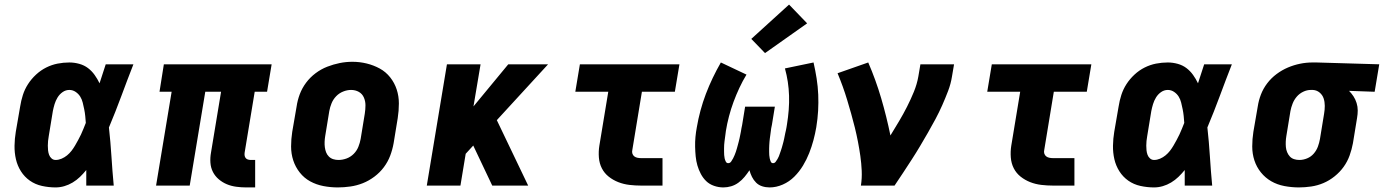

<svg xmlns="http://www.w3.org/2000/svg" viewBox="-20 -811 6047 839"><path d="M223 8Q193 8 163.5 1.5Q134 -5 110.5 -21.5Q87 -38 71.5 -62.5Q56 -87 49.5 -115.5Q43 -144 43.5 -174.5Q44 -205 49 -235L68 -345Q72 -371 80 -396Q88 -421 102.5 -443.5Q117 -466 137.5 -485Q158 -504 182 -516Q206 -528 231.5 -533Q257 -538 283 -538Q305 -538 326.5 -532Q348 -526 364.5 -513.5Q381 -501 393.5 -483.5Q406 -466 415 -447Q422 -468 428.5 -488.5Q435 -509 442 -530H563Q536 -461 510.5 -392Q485 -323 456 -254Q463 -191 467 -127.5Q471 -64 477 0H357Q357 -17 357 -34Q357 -51 357 -68Q344 -52 329.5 -38Q315 -24 297.5 -13.5Q280 -3 261 2.5Q242 8 223 8ZM223 -112Q236 -112 249 -117.5Q262 -123 273 -132Q284 -141 292.5 -152Q301 -163 308 -175Q315 -187 321.5 -199Q328 -211 334 -223.5Q340 -236 345 -249Q350 -262 355 -274Q354 -289 352.5 -304Q351 -319 348 -333.5Q345 -348 341.5 -362.5Q338 -377 330.5 -389Q323 -401 310.5 -409.5Q298 -418 283 -418Q267 -418 253.5 -408.5Q240 -399 231.5 -385Q223 -371 218.5 -356Q214 -341 211 -326L193 -216Q191 -205 190 -195Q189 -185 189 -174.5Q189 -164 190 -154Q191 -144 194.5 -134.5Q198 -125 205.5 -118.5Q213 -112 223 -112Z M1056 8Q1034 8 1012 5Q990 2 971 -6Q952 -14 936 -27.5Q920 -41 910.5 -59.5Q901 -78 899.5 -100Q898 -122 902 -144L946 -410H877L809 0H662L730 -410H677L696 -530H1167L1147 -410H1093L1049 -144Q1048 -137 1049 -131Q1050 -125 1053.5 -120.5Q1057 -116 1063 -114Q1069 -112 1076 -112H1095V8Z M1456 8Q1424 8 1393 2Q1362 -4 1335.5 -18.5Q1309 -33 1290 -57Q1271 -81 1261.5 -110Q1252 -139 1252 -171Q1252 -203 1257 -235L1276 -345Q1280 -373 1290 -399.5Q1300 -426 1317.5 -449.5Q1335 -473 1359 -491Q1383 -509 1410 -519.5Q1437 -530 1464.5 -535.5Q1492 -541 1520 -541Q1552 -541 1582.5 -533.5Q1613 -526 1639.5 -511.5Q1666 -497 1685 -473Q1704 -449 1713.5 -420Q1723 -391 1723 -359Q1723 -327 1718 -295L1700 -185Q1695 -157 1685 -130.5Q1675 -104 1657.5 -80.5Q1640 -57 1616 -39Q1592 -21 1565.5 -10.5Q1539 0 1511 4Q1483 8 1456 8ZM1459 -112Q1477 -112 1494.5 -118.5Q1512 -125 1525.5 -138.5Q1539 -152 1546 -169.5Q1553 -187 1556 -204L1574 -314Q1577 -333 1577 -351Q1577 -369 1570 -385Q1563 -401 1548 -409.5Q1533 -418 1514 -418Q1497 -418 1479.5 -411Q1462 -404 1449 -390.5Q1436 -377 1429 -360Q1422 -343 1419 -326L1401 -216Q1399 -204 1398.5 -191.5Q1398 -179 1399.5 -167.5Q1401 -156 1405 -145.5Q1409 -135 1417 -127Q1425 -119 1436 -115.5Q1447 -112 1459 -112Z M1845 0 1933 -530H2080L2049 -346L2201 -530H2375L2151 -286L2288 0H2131L2057 -156L2048 -175L2015 -139L1992 0Z M2782 0Q2756 0 2730.5 -3Q2705 -6 2682 -15Q2659 -24 2640 -39Q2621 -54 2610 -75.5Q2599 -97 2597 -123Q2595 -149 2599 -174L2638 -410H2494L2514 -530H2949L2929 -410H2785L2743 -155Q2741 -147 2743.5 -139.5Q2746 -132 2752 -127.5Q2758 -123 2766 -121.5Q2774 -120 2782 -120H2875V0Z M3141 8Q3120 8 3100 1Q3080 -6 3066 -19.5Q3052 -33 3042.5 -51Q3033 -69 3027.5 -88Q3022 -107 3020 -127.5Q3018 -148 3017.5 -169.5Q3017 -191 3019 -212.5Q3021 -234 3025 -255Q3031 -291 3041 -328Q3051 -365 3064.5 -400.5Q3078 -436 3094.5 -470.5Q3111 -505 3130 -538L3242 -485Q3225 -457 3211 -427Q3197 -397 3185.5 -366Q3174 -335 3165.5 -302.5Q3157 -270 3152 -239Q3151 -231 3150 -223.5Q3149 -216 3148 -208.5Q3147 -201 3146 -193.5Q3145 -186 3144.5 -178.5Q3144 -171 3144 -163.5Q3144 -156 3144 -148.5Q3144 -141 3144.5 -133.5Q3145 -126 3146.5 -119Q3148 -112 3151.5 -105Q3155 -98 3162 -98Q3170 -98 3175 -105Q3180 -112 3183.5 -119Q3187 -126 3190 -133Q3193 -140 3195.5 -147.5Q3198 -155 3200 -162Q3202 -169 3204 -176.5Q3206 -184 3208 -191.5Q3210 -199 3211.5 -206Q3213 -213 3214.5 -220.5Q3216 -228 3217.5 -235.5Q3219 -243 3220 -250.5Q3221 -258 3223 -265L3236 -345H3366L3353 -265Q3351 -258 3350 -250.5Q3349 -243 3348 -235.5Q3347 -228 3346 -220.5Q3345 -213 3344 -206Q3343 -199 3342.5 -191.5Q3342 -184 3341.5 -176.5Q3341 -169 3341 -161.5Q3341 -154 3341 -147Q3341 -140 3341.5 -133Q3342 -126 3343.5 -119Q3345 -112 3348 -105Q3351 -98 3358 -98Q3365 -98 3369.5 -104Q3374 -110 3377.5 -116Q3381 -122 3383.5 -128Q3386 -134 3388 -140.5Q3390 -147 3392.5 -153.5Q3395 -160 3396.5 -166Q3398 -172 3400 -178.5Q3402 -185 3403.5 -191.5Q3405 -198 3406.5 -204.5Q3408 -211 3409 -217Q3410 -223 3411.5 -229.5Q3413 -236 3414.5 -242.5Q3416 -249 3417 -255.5Q3418 -262 3419 -268Q3424 -299 3426.5 -330.5Q3429 -362 3428 -393Q3427 -424 3422.5 -453.5Q3418 -483 3410 -512L3535 -538Q3543 -503 3548.5 -468Q3554 -433 3555.5 -397.5Q3557 -362 3555 -327Q3553 -292 3547 -255Q3542 -226 3534.5 -198Q3527 -170 3516 -142Q3505 -114 3489 -87.5Q3473 -61 3451 -39Q3429 -17 3400.5 -4.5Q3372 8 3343 8Q3326 8 3310.5 3Q3295 -2 3284 -13Q3273 -24 3266 -38Q3259 -52 3255 -67Q3245 -52 3233.5 -38Q3222 -24 3207 -13Q3192 -2 3175 3Q3158 8 3141 8ZM3323 -579 3263 -641 3428 -791 3507 -709Z M3742 0Q3747 -32 3745.5 -65Q3744 -98 3739.5 -129.5Q3735 -161 3729 -192Q3723 -223 3715.5 -253.5Q3708 -284 3699.5 -314Q3691 -344 3682 -374Q3673 -404 3662.5 -433Q3652 -462 3640 -491L3774 -538Q3807 -462 3830.5 -382Q3854 -302 3871 -219Q3890 -250 3908.5 -281Q3927 -312 3943.5 -344.5Q3960 -377 3973.5 -410Q3987 -443 3993 -477L4002 -530H4149L4140 -477Q4135 -445 4123 -413.5Q4111 -382 4097.5 -351.5Q4084 -321 4068 -291Q4052 -261 4035 -231.5Q4018 -202 4000.5 -172.5Q3983 -143 3964.5 -114.5Q3946 -86 3927 -57Q3908 -28 3889 0Z M4582 0Q4556 0 4530.5 -3Q4505 -6 4482 -15Q4459 -24 4440 -39Q4421 -54 4410 -75.5Q4399 -97 4397 -123Q4395 -149 4399 -174L4438 -410H4294L4314 -530H4749L4729 -410H4585L4543 -155Q4541 -147 4543.5 -139.5Q4546 -132 4552 -127.5Q4558 -123 4566 -121.5Q4574 -120 4582 -120H4675V0Z M5023 8Q4993 8 4963.5 1.5Q4934 -5 4910.5 -21.5Q4887 -38 4871.5 -62.5Q4856 -87 4849.5 -115.5Q4843 -144 4843.5 -174.5Q4844 -205 4849 -235L4868 -345Q4872 -371 4880 -396Q4888 -421 4902.5 -443.5Q4917 -466 4937.5 -485Q4958 -504 4982 -516Q5006 -528 5031.5 -533Q5057 -538 5083 -538Q5105 -538 5126.5 -532Q5148 -526 5164.5 -513.5Q5181 -501 5193.5 -483.5Q5206 -466 5215 -447Q5222 -468 5228.5 -488.5Q5235 -509 5242 -530H5363Q5336 -461 5310.5 -392Q5285 -323 5256 -254Q5263 -191 5267 -127.5Q5271 -64 5277 0H5157Q5157 -17 5157 -34Q5157 -51 5157 -68Q5144 -52 5129.5 -38Q5115 -24 5097.5 -13.5Q5080 -3 5061 2.5Q5042 8 5023 8ZM5023 -112Q5036 -112 5049 -117.5Q5062 -123 5073 -132Q5084 -141 5092.5 -152Q5101 -163 5108 -175Q5115 -187 5121.5 -199Q5128 -211 5134 -223.5Q5140 -236 5145 -249Q5150 -262 5155 -274Q5154 -289 5152.5 -304Q5151 -319 5148 -333.5Q5145 -348 5141.5 -362.5Q5138 -377 5130.5 -389Q5123 -401 5110.5 -409.5Q5098 -418 5083 -418Q5067 -418 5053.5 -408.5Q5040 -399 5031.5 -385Q5023 -371 5018.5 -356Q5014 -341 5011 -326L4993 -216Q4991 -205 4990 -195Q4989 -185 4989 -174.5Q4989 -164 4990 -154Q4991 -144 4994.5 -134.5Q4998 -125 5005.5 -118.5Q5013 -112 5023 -112Z M5656 8Q5624 8 5592.5 2Q5561 -4 5535 -19Q5509 -34 5490 -57.5Q5471 -81 5461.5 -110Q5452 -139 5452 -171Q5452 -203 5457 -235L5476 -345Q5480 -372 5490 -398Q5500 -424 5517.5 -447Q5535 -470 5558.5 -487.5Q5582 -505 5608 -516Q5634 -527 5661 -532.5Q5688 -538 5715 -538Q5720 -538 5724 -538Q5728 -538 5733 -538L6007 -530L5987 -410L5875 -414Q5886 -403 5894.5 -390Q5903 -377 5908 -361Q5913 -345 5913 -328.5Q5913 -312 5910 -295L5892 -185Q5887 -158 5877.5 -131.5Q5868 -105 5851.5 -82Q5835 -59 5812 -40.5Q5789 -22 5763 -11Q5737 0 5709.5 4Q5682 8 5656 8ZM5658 -112Q5658 -112 5658 -112Q5658 -112 5658 -112Q5675 -112 5692 -119Q5709 -126 5721 -140Q5733 -154 5739 -170.5Q5745 -187 5748 -204L5766 -314Q5769 -331 5769 -348.5Q5769 -366 5764 -381Q5759 -396 5746.5 -406.5Q5734 -417 5717 -418H5713Q5712 -418 5710.5 -418Q5709 -418 5708 -418Q5691 -418 5674.5 -410Q5658 -402 5646.5 -388.5Q5635 -375 5628.5 -358.5Q5622 -342 5619 -326L5601 -216Q5599 -204 5598.5 -192Q5598 -180 5599 -168.5Q5600 -157 5604.5 -146Q5609 -135 5616.5 -127Q5624 -119 5635 -115.5Q5646 -112 5658 -112Z"/></svg>

Font: Iosevka Slab HvExObl
Style: Regular
Weight: 900
Width: 7
Italic angle: -9°
Monospace: yes
Designer: Belleve Invis
Foundry: Belleve Invis
Version: Version 11.1.1; ttfautohint (v1.8.3)